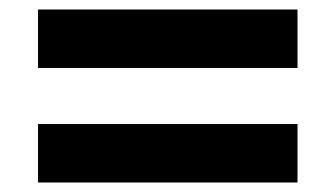

<svg xmlns="http://www.w3.org/2000/svg" viewBox="-20 -558 707 404"><path d="M60 -297H606V-174H60ZM60 -538H606V-415H60Z"/></svg>

Font: Parkinsans Light SemiBold
Style: Regular
Weight: 600
Version: Version 1.000